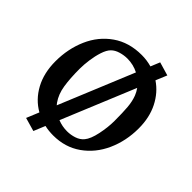

<svg xmlns="http://www.w3.org/2000/svg" viewBox="-214 -898 1140 1140"><g transform="rotate(45 355.5 -328.5)"><path d="M671.9 -372.1Q671.9 -266.6 631.8 -177.7Q591.8 -88.9 516.8 -35.9Q441.9 17.1 341.8 17.1Q303.2 17.1 270 9.3L240.2 81.5L154.8 57.1L187.5 -22Q118.7 -61 79.3 -133.8Q40 -206.5 40 -304.2Q40 -408.7 78.9 -497.6Q117.7 -586.4 193.8 -639.6Q270 -692.9 376.5 -692.9Q419.9 -692.9 460.4 -681.2L484.4 -739.3L569.3 -714.4L540 -644Q601.1 -603 636.5 -533.2Q671.9 -463.4 671.9 -372.1ZM230.5 -124.5 424.8 -595.2Q380.9 -617.7 331.1 -617.7Q302.7 -617.7 273.7 -609.1Q244.6 -600.6 226.6 -582.5Q208.5 -564.5 196.5 -527.8Q184.6 -491.2 179 -449.7Q173.3 -408.2 173.3 -374Q173.3 -293.5 182.4 -235.8Q191.4 -178.2 220.7 -136.7Q223.6 -132.3 230.5 -124.5ZM538.6 -301.3Q538.6 -371.6 534.9 -415Q531.2 -458.5 518.1 -493.2Q509.8 -515.1 495.1 -535.6L304.2 -73.7Q341.8 -58.6 382.8 -58.6Q413.6 -58.6 442.9 -68.4Q472.2 -78.1 490.2 -99.6Q513.2 -127 525.9 -187.7Q538.6 -248.5 538.6 -301.3Z"/></g></svg>

Font: Vesper Libre Medium
Style: Regular
Weight: 500
Designer: Robert Keller & Kimya Gandhi
Foundry: Mota Italic
Version: Version 1.058